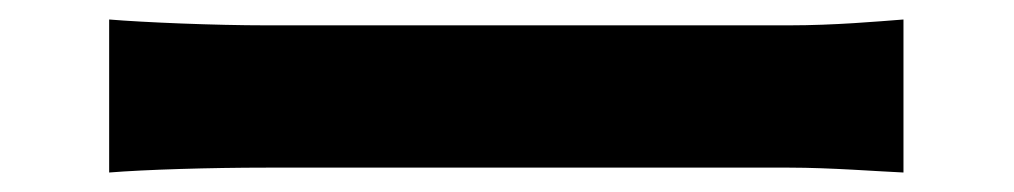

<svg xmlns="http://www.w3.org/2000/svg" viewBox="-20 -483 1040 197"><path d="M92 -306C129 -309 196 -311 253 -311H790C832 -311 883 -307 907 -306V-463C881 -461 836 -457 790 -457H253C201 -457 128 -460 92 -463Z"/></svg>

Font: Source Han Sans Old Style Bold
Style: Regular
Weight: 700
Designer: Ryoko NISHIZUKA (kana & ideographs); Paul D. Hunt (Latin, Greek & Cyrillic); Wenlong ZHANG (bopomofo); Sandoll Communica
Foundry: Adobe Systems Incorporated
Version: Version 1.004;PS 1.004;hotconv 1.0.81;makeotf.lib2.5.63406